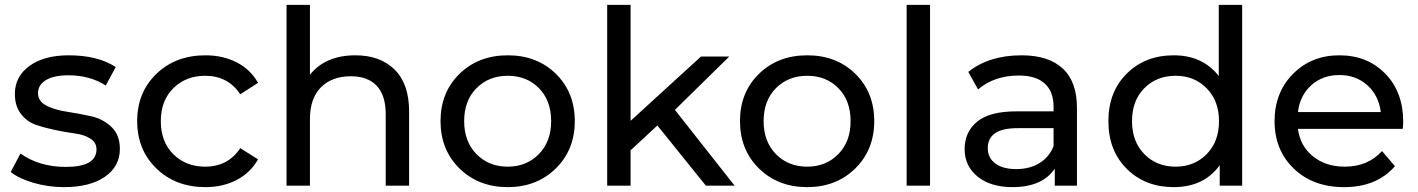

<svg xmlns="http://www.w3.org/2000/svg" viewBox="-20 -762 5821 788"><path d="M243 6Q178 6 118 -11.5Q58 -29 24 -56L64 -132Q141 -77 250 -77Q376 -77 376 -149Q376 -177 351 -193Q326 -209 289 -214Q252 -219 208.5 -228Q165 -237 128 -249.5Q91 -262 66 -294.5Q41 -327 41 -376Q41 -448 101 -491.5Q161 -535 262 -535Q381 -535 455 -487L414 -411Q349 -453 261 -453Q200 -453 168 -433Q136 -413 136 -380Q136 -346 170.5 -328.5Q205 -311 254.5 -303.5Q304 -296 353.5 -285Q403 -274 437.5 -241Q472 -208 472 -151Q472 -79 410.5 -36.5Q349 6 243 6Z M823 6Q701 6 622 -70.5Q543 -147 543 -265Q543 -383 622 -459Q701 -535 823 -535Q895 -535 951.5 -506Q1008 -477 1039 -422L966 -375Q916 -451 822 -451Q743 -451 691.5 -400Q640 -349 640 -265Q640 -180 691.5 -129Q743 -78 822 -78Q916 -78 966 -154L1039 -108Q1008 -53 951.5 -23.5Q895 6 823 6Z M1439 -535Q1540 -535 1599.5 -476.5Q1659 -418 1659 -305V0H1563V-294Q1563 -371 1526 -410Q1489 -449 1420 -449Q1342 -449 1297 -403.5Q1252 -358 1252 -273V0H1156V-742H1252V-455Q1315 -535 1439 -535Z M2064 6Q1944 6 1866 -70.5Q1788 -147 1788 -265Q1788 -383 1866 -459Q1944 -535 2064 -535Q2184 -535 2261.5 -459Q2339 -383 2339 -265Q2339 -147 2261 -70.5Q2183 6 2064 6ZM2064 -78Q2141 -78 2191.5 -129.5Q2242 -181 2242 -265Q2242 -349 2192 -400Q2142 -451 2064 -451Q1986 -451 1935.5 -400Q1885 -349 1885 -265Q1885 -181 1935.5 -129.5Q1986 -78 2064 -78Z M2995 0H2877L2678 -247L2568 -145V0H2472V-742H2568V-266L2857 -530H2973L2750 -311Z M3293 6Q3173 6 3095 -70.5Q3017 -147 3017 -265Q3017 -383 3095 -459Q3173 -535 3293 -535Q3413 -535 3490.5 -459Q3568 -383 3568 -265Q3568 -147 3490 -70.5Q3412 6 3293 6ZM3293 -78Q3370 -78 3420.5 -129.5Q3471 -181 3471 -265Q3471 -349 3421 -400Q3371 -451 3293 -451Q3215 -451 3164.5 -400Q3114 -349 3114 -265Q3114 -181 3164.5 -129.5Q3215 -78 3293 -78Z M3797 0H3701V-742H3797Z M4173 -535Q4283 -535 4341.5 -481Q4400 -427 4400 -320V0H4309V-70Q4258 6 4135 6Q4046 6 3992.5 -37Q3939 -80 3939 -150Q3939 -220 3990 -262.5Q4041 -305 4152 -305H4304V-324Q4304 -386 4268 -419Q4232 -452 4162 -452Q4061 -452 3994 -395L3954 -467Q4039 -535 4173 -535ZM4304 -162V-236H4156Q4034 -236 4034 -154Q4034 -114 4065 -91Q4096 -68 4151 -68Q4206 -68 4246 -92.5Q4286 -117 4304 -162Z M4982 -450V-742H5078V0H4986V-84Q4921 6 4797 6Q4680 6 4604.5 -69Q4529 -144 4529 -265Q4529 -385 4604.5 -460Q4680 -535 4797 -535Q4916 -535 4982 -450ZM4805 -78Q4882 -78 4932.5 -129.5Q4983 -181 4983 -265Q4983 -348 4932.5 -399.5Q4882 -451 4805 -451Q4727 -451 4676.5 -400Q4626 -349 4626 -265Q4626 -181 4676.5 -129.5Q4727 -78 4805 -78Z M5739 -262Q5739 -251 5737 -233H5307Q5316 -163 5368.5 -120.5Q5421 -78 5499 -78Q5594 -78 5652 -142L5705 -80Q5631 6 5496 6Q5369 6 5290 -70Q5211 -146 5211 -265Q5211 -382 5286.5 -458.5Q5362 -535 5477 -535Q5592 -535 5665.5 -459.5Q5739 -384 5739 -262ZM5307 -302H5647Q5639 -369 5592.5 -411.5Q5546 -454 5477 -454Q5408 -454 5361.5 -412Q5315 -370 5307 -302Z"/></svg>

Font: false
Style: Regular
Weight: 500
Designer: Julieta Ulanovsky
Foundry: Julieta Ulanovsky
Version: Version 7.222;hotconv 1.0.109;makeotfexe 2.5.65596